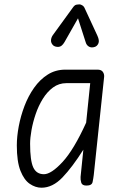

<svg xmlns="http://www.w3.org/2000/svg" viewBox="-20 -866 571 896"><path d="M173.5 10Q145.5 10 119 -8Q92.5 -26 75.5 -69Q58.5 -112 58.5 -187.5Q58.5 -228.5 67.5 -276.5Q76.5 -324.5 94.2 -371.2Q112 -418 139.2 -456.5Q166.5 -495 202.8 -518Q239 -541 285 -541H435Q452.5 -541 459.8 -530.8Q467 -520.5 466 -508L417.5 -49Q415.5 -32.5 412 -16.2Q408.5 0 383.5 0Q363 0 359 -14Q355 -28 356 -40.5L369 -167.5Q317.5 -86 271.5 -38Q225.5 10 173.5 10ZM185 -53Q219 -53 271.8 -110Q324.5 -167 382 -293.5L401 -478H290Q255 -478 227.5 -457.8Q200 -437.5 179.8 -404.8Q159.5 -372 146.5 -333.8Q133.5 -295.5 127 -259Q120.5 -222.5 120.5 -195Q120.5 -116.5 135.2 -84.8Q150 -53 185 -53ZM422 -647Q407 -642 395.5 -648.2Q384 -654.5 380 -668.5L344 -780.5L281 -669.5Q268.5 -648 253.2 -647.2Q238 -646.5 228.5 -654Q217.5 -664.5 218 -677.5Q218.5 -690.5 226.5 -702L319.5 -830Q328 -842.5 336.2 -844Q344.5 -845.5 352 -845.5Q356.5 -845.5 364 -841Q371.5 -836.5 375 -828L434.5 -699.5Q445 -676.5 439.2 -663.5Q433.5 -650.5 422 -647Z"/></svg>

Font: Edu NSW ACT Cursive
Style: Regular
Weight: 400
Designer: Tina and Corey Anderson, Eben Sorkin, Mirko Velimirovic
Foundry: Sorkin Type Co.
Version: Version 2.000